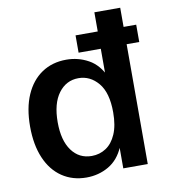

<svg xmlns="http://www.w3.org/2000/svg" viewBox="-83 -803 779 886"><g transform="rotate(-10 306.5 -359.5)"><path d="M251.5 12.2Q186.5 12.2 137.5 -21Q88.4 -54.2 61.8 -116.5Q35.2 -178.7 35.2 -264.6Q35.2 -350.6 62 -412.1Q88.9 -473.6 137.9 -506.6Q187 -539.6 252.9 -539.6Q308.6 -539.6 356.4 -513.2Q404.3 -486.8 431.6 -425.3L418.9 -423.3V-732.4H540V0H425.3V-107.4L427.2 -100.1Q402.8 -42.5 355.7 -15.1Q308.6 12.2 251.5 12.2ZM292.5 -81.5Q329.6 -81.5 359.4 -101.1Q389.2 -120.6 406.7 -160.9Q424.3 -201.2 424.3 -262.7Q424.3 -355 386.2 -400.4Q348.1 -445.8 293.5 -445.8Q235.8 -445.8 200 -397.7Q164.1 -349.6 164.1 -261.7Q164.1 -176.8 198.7 -129.2Q233.4 -81.5 292.5 -81.5ZM314.9 -561.5V-642.6H599.1V-561.5Z"/></g></svg>

Font: Schibsted Grotesk SemiBold
Style: Regular
Weight: 600
Designer: Bakken & Baeck AS, Henrik Kongsvoll
Foundry: Schibsted ASA
Version: Version 1.100;gftools[0.9.25]